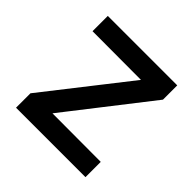

<svg xmlns="http://www.w3.org/2000/svg" viewBox="-166 -804 960 960"><g transform="rotate(45 314.0 -324.5)"><path d="M73 0V-102L450 -583V-540L73 -541V-649H564V-548L210 -94L207 -109L564 -108V0Z"/></g></svg>

Font: Karla ExtraLight
Style: Bold
Weight: 700
Version: Version 2.001